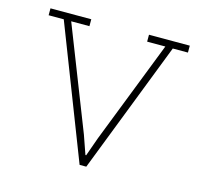

<svg xmlns="http://www.w3.org/2000/svg" viewBox="-83 -617 735 706"><g transform="rotate(15 284.5 -264.0)"><path d="M555.7 -528.3V-502H498L303.2 0H277.8L83 -502H25.4V-528.3H180.7V-502H111.3L264.2 -111.8L289.1 -40.5H292L317.4 -111.8L469.7 -502H400.4V-528.3Z"/></g></svg>

Font: Suwannaphum Thin
Style: Regular
Weight: 100
Designer: Danh Hong
Version: Version 8.002; ttfautohint (v1.8.3)